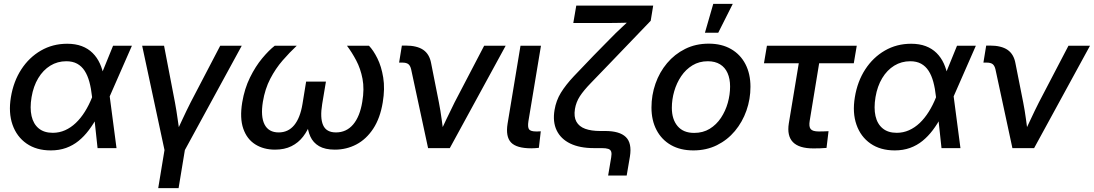

<svg xmlns="http://www.w3.org/2000/svg" viewBox="-20 -756 5583 980"><path d="M239.3 11.7Q166 11.7 115.7 -23.2Q65.4 -58.1 43.9 -119.4Q22.5 -180.7 35.6 -259.8Q48.8 -340.3 88.6 -401.6Q128.4 -462.9 188.7 -497.8Q249 -532.7 322.8 -532.7Q365.2 -532.7 397.5 -520.5Q429.7 -508.3 452.6 -485.6Q475.6 -462.9 489.7 -431.9Q503.9 -400.9 510.3 -363.8H541L539.6 -267.1L574.7 0H478L449.7 -262.7Q445.3 -304.2 436.3 -337.6Q427.2 -371.1 412.1 -394.5Q397 -418 374 -430.7Q351.1 -443.4 318.4 -443.4Q273.4 -443.4 236.8 -420.9Q200.2 -398.4 175.3 -357.2Q150.4 -315.9 141.1 -260.3Q131.8 -204.6 141.1 -163.8Q150.4 -123 177.7 -100.6Q205.1 -78.1 249.5 -78.1Q282.7 -78.1 312.3 -91.3Q341.8 -104.5 366.9 -128.4Q392.1 -152.3 413.1 -185.8Q434.1 -219.2 450.2 -259.8L557.1 -522.5H653.3L538.1 -259.8L506.8 -160.2H477.1Q457 -123 433.3 -91.6Q409.7 -60.1 381.1 -36.9Q352.5 -13.7 317.4 -1Q282.2 11.7 239.3 11.7Z M821.3 17.6 705.6 -522.5H817.4L873 -233.4Q880.9 -190.9 886.7 -148.4Q892.6 -106 898.9 -64H872.6Q892.1 -106 911.9 -148.4Q931.6 -190.9 953.1 -233.4L1104 -522.5H1213.9L919.4 17.6ZM787.6 204.1 821.8 -3.4H925.8L891.6 204.1Z M1383.8 7.8Q1325.7 7.8 1283 -19Q1240.2 -45.9 1221.7 -99.4Q1203.1 -152.8 1216.3 -233.4Q1228 -303.7 1256.1 -360.6Q1284.2 -417.5 1318.4 -458.5Q1352.5 -499.5 1382.3 -522.5H1494.6Q1458.5 -488.8 1422.6 -447.5Q1386.7 -406.2 1359.6 -354.2Q1332.5 -302.2 1321.8 -236.8Q1309.6 -161.6 1330.3 -120.8Q1351.1 -80.1 1402.3 -80.1Q1451.2 -80.1 1481.7 -117.2Q1512.2 -154.3 1523.9 -225.1L1542.5 -339.4H1643.6L1624.5 -225.1Q1612.8 -154.3 1629.2 -117.2Q1645.5 -80.1 1694.8 -80.1Q1748 -80.1 1782.5 -120.6Q1816.9 -161.1 1829.1 -236.3Q1840.3 -301.8 1830.3 -353.8Q1820.3 -405.8 1798.3 -447.3Q1776.4 -488.8 1751 -522.5H1863.3Q1885.7 -499.5 1906.2 -458.3Q1926.8 -417 1936 -360.4Q1945.3 -303.7 1933.6 -233.4Q1920.4 -152.8 1885 -99.1Q1849.6 -45.4 1799.1 -18.8Q1748.5 7.8 1689 7.8Q1639.2 7.8 1608.6 -10Q1578.1 -27.8 1564 -59.3Q1549.8 -90.8 1547.9 -131.3H1566.4Q1551.3 -90.3 1527.1 -58.8Q1502.9 -27.3 1467.5 -9.8Q1432.1 7.8 1383.8 7.8Z M2165 0 2078.6 -401.9Q2074.2 -420.9 2064.2 -428.7Q2054.2 -436.5 2033.2 -436.5H2017.1L2031.2 -523.4H2049.8Q2108.4 -523.4 2140.4 -501.5Q2172.4 -479.5 2180.7 -432.6L2220.2 -233.4Q2228.5 -190.9 2234.1 -148.4Q2239.7 -106 2245.6 -64H2219.2Q2239.3 -106 2259 -148.4Q2278.8 -190.9 2300.3 -233.4L2451.2 -522.5H2561L2275.9 0Z M2691.9 1Q2616.7 1 2588.4 -28.8Q2560.1 -58.6 2570.8 -125L2636.7 -522.5H2741.2L2677.2 -137.7Q2672.4 -106.9 2680.4 -95.9Q2688.5 -85 2716.8 -85Q2723.1 -85 2729.5 -85.2Q2735.8 -85.4 2740.2 -85.9L2730.5 -1.5Q2722.7 -0.5 2712.6 0.2Q2702.6 1 2691.9 1Z M3084 140.1 3099.6 47.4Q3103 28.3 3099.6 18.1Q3096.2 7.8 3084.7 3.9Q3073.2 0 3050.8 0H3011.2Q2939 0 2890.6 -23.4Q2842.3 -46.9 2821.3 -90.6Q2800.3 -134.3 2810.5 -194.8Q2818.4 -242.7 2842.8 -282.5Q2867.2 -322.3 2908.9 -366.7Q2950.7 -411.1 3009.8 -472.2L3088.4 -552.2Q3104.5 -569.3 3121.6 -585.7Q3138.7 -602.1 3155.8 -618.2Q3172.9 -634.3 3189.7 -649.7Q3206.5 -665 3222.2 -679.7L3218.3 -641.1Q3199.2 -640.6 3179.2 -640.1Q3159.2 -639.6 3138.9 -639.2Q3118.7 -638.7 3098.4 -638.7Q3078.1 -638.7 3059.1 -638.7H2906.2L2921.4 -727.5H3314L3301.3 -649.9L3088.9 -428.7Q3032.7 -370.1 2996.1 -332.5Q2959.5 -294.9 2939.9 -264.9Q2920.4 -234.9 2914.6 -199.7Q2908.2 -159.7 2922.1 -134.8Q2936 -109.9 2967 -98.6Q2998 -87.4 3043 -87.4H3068.8Q3142.6 -87.4 3174.3 -56.6Q3206.1 -25.9 3195.3 42.5L3178.7 140.1Z M3519 11.7Q3452.6 11.7 3404.8 -15.6Q3356.9 -43 3331.1 -92.3Q3305.2 -141.6 3305.2 -207Q3305.2 -270.5 3325.7 -329.1Q3346.2 -387.7 3384.8 -433.6Q3423.3 -479.5 3477.1 -506.3Q3530.8 -533.2 3597.2 -533.2Q3663.6 -533.2 3711.4 -505.6Q3759.3 -478 3784.9 -428.5Q3810.5 -378.9 3810.5 -313Q3810.5 -250 3790 -191.7Q3769.5 -133.3 3731.2 -87.4Q3692.9 -41.5 3639.2 -14.9Q3585.4 11.7 3519 11.7ZM3522.9 -77.6Q3568.4 -77.6 3602.5 -98.6Q3636.7 -119.6 3659.9 -154.5Q3683.1 -189.5 3694.8 -231.2Q3706.5 -272.9 3706.5 -314.5Q3706.5 -354 3693.6 -383.1Q3680.7 -412.1 3655.3 -427.7Q3629.9 -443.4 3592.8 -443.4Q3548.8 -443.4 3514.6 -422.6Q3480.5 -401.9 3457 -367.2Q3433.6 -332.5 3421.4 -290.5Q3409.2 -248.5 3409.2 -205.6Q3409.2 -147 3438.5 -112.3Q3467.8 -77.6 3522.9 -77.6ZM3578.1 -588.9 3620.6 -736.3H3720.2L3646 -588.9Z M4131.3 1.5Q4058.6 1.5 4027.3 -30.5Q3996.1 -62.5 4006.3 -126.5L4057.1 -433.1H3879.4L3894.5 -522.5H4353L4337.9 -433.1H4161.1L4112.8 -139.2Q4107.9 -109.4 4117.9 -97.2Q4127.9 -85 4159.2 -85Q4171.4 -85 4184.1 -85.4Q4196.8 -85.9 4209 -86.4L4198.7 -1Q4182.6 0.5 4165.5 1Q4148.4 1.5 4131.3 1.5Z M4546.9 11.7Q4473.6 11.7 4423.3 -23.2Q4373 -58.1 4351.6 -119.4Q4330.1 -180.7 4343.3 -259.8Q4356.4 -340.3 4396.2 -401.6Q4436 -462.9 4496.3 -497.8Q4556.6 -532.7 4630.4 -532.7Q4672.9 -532.7 4705.1 -520.5Q4737.3 -508.3 4760.3 -485.6Q4783.2 -462.9 4797.4 -431.9Q4811.5 -400.9 4817.9 -363.8H4848.6L4847.2 -267.1L4882.3 0H4785.6L4757.3 -262.7Q4752.9 -304.2 4743.9 -337.6Q4734.9 -371.1 4719.7 -394.5Q4704.6 -418 4681.6 -430.7Q4658.7 -443.4 4626 -443.4Q4581.1 -443.4 4544.4 -420.9Q4507.8 -398.4 4482.9 -357.2Q4458 -315.9 4448.7 -260.3Q4439.5 -204.6 4448.7 -163.8Q4458 -123 4485.4 -100.6Q4512.7 -78.1 4557.1 -78.1Q4590.3 -78.1 4619.9 -91.3Q4649.4 -104.5 4674.6 -128.4Q4699.7 -152.3 4720.7 -185.8Q4741.7 -219.2 4757.8 -259.8L4864.7 -522.5H4960.9L4845.7 -259.8L4814.5 -160.2H4784.7Q4764.6 -123 4741 -91.6Q4717.3 -60.1 4688.7 -36.9Q4660.2 -13.7 4625 -1Q4589.8 11.7 4546.9 11.7Z M5147.5 0 5061 -401.9Q5056.6 -420.9 5046.6 -428.7Q5036.6 -436.5 5015.6 -436.5H4999.5L5013.7 -523.4H5032.2Q5090.8 -523.4 5122.8 -501.5Q5154.8 -479.5 5163.1 -432.6L5202.6 -233.4Q5210.9 -190.9 5216.6 -148.4Q5222.2 -106 5228 -64H5201.7Q5221.7 -106 5241.5 -148.4Q5261.2 -190.9 5282.7 -233.4L5433.6 -522.5H5543.5L5258.3 0Z"/></svg>

Font: Inter 28pt Medium
Style: Italic
Weight: 500
Italic angle: -9.3988°
Designer: Rasmus Andersson
Foundry: rsms
Version: Version 4.001;git-66647c0bb